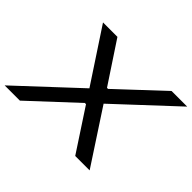

<svg xmlns="http://www.w3.org/2000/svg" viewBox="-166 -923 1158 1158"><g transform="rotate(45 412.5 -344.0)"><path d="M-22 0 352 -349 129 -688H252L425 -426H434L714 -688H847L478 -344L703 0H580L405 -267H395L108 0Z"/></g></svg>

Font: Saira Expanded Medium
Style: Italic
Weight: 500
Width: 7
Italic angle: -12°
Designer: Hector Gatti with collaboration of the Omnibus-Type team
Foundry: Omnibus-Type
Version: Version 1.101